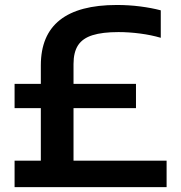

<svg xmlns="http://www.w3.org/2000/svg" viewBox="-20 -770 744 790"><path d="M148 -41V-501Q148 -625.5 226.2 -687.5Q304.5 -749.5 460.5 -749.5Q510.5 -749.5 557 -743.5Q603.5 -737.5 641.5 -727.5V-614.5Q602.5 -626 556.5 -632Q510.5 -638 467.5 -638Q401.5 -638 360.8 -625.2Q320 -612.5 301.2 -583.8Q282.5 -555 282.5 -507V-41ZM40 0V-109H665.5V0ZM40 -325V-425H539.5V-325Z"/></svg>

Font: Encode Sans SC SemiExpanded SemiBold
Style: Regular
Weight: 600
Width: 6
Designer: Multiple Designers
Foundry: Impallari Type
Version: Version 3.002